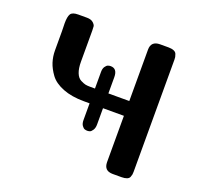

<svg xmlns="http://www.w3.org/2000/svg" viewBox="-121 -829 1007 965"><g transform="rotate(20 382.0 -347.0)"><path d="M89.8 -628.9Q89.8 -665 98.9 -679.4Q107.9 -693.8 139.2 -693.8H186Q208 -693.8 219.5 -683.3Q231 -672.9 231.9 -664.3Q232.9 -655.8 232.9 -642.1V-476.1Q232.9 -439.9 241.9 -417Q251 -394 267.6 -385.5Q284.2 -377 294.2 -375Q304.2 -373 318.8 -373H345.2V-461.9Q345.2 -480 352.5 -490.5Q359.9 -501 366.9 -503.4Q374 -505.9 380.9 -505.9Q417 -505.9 417 -460V-373H528.8V-647.9Q528.8 -693.8 577.1 -693.8H622.1Q639.2 -693.8 650.6 -689Q662.1 -684.1 665.5 -674.6Q668.9 -665 669.9 -659.9Q670.9 -654.8 670.9 -646V-47.9Q670.9 -46.9 670.9 -45.9Q670.9 -37.1 669.9 -31.5Q668.9 -25.9 665.5 -17.3Q662.1 -8.8 651.1 -4.4Q640.1 0 623 0H575.2Q529.3 0 528.8 -45.9V-293.9H417V-207Q417 -188 409.4 -176.5Q401.9 -165 395 -162.6Q388.2 -160.2 381.1 -160.2Q374 -160.2 366.9 -162.6Q359.9 -165 352.5 -175.5Q345.2 -186 345.2 -204.1V-293.9H314.9Q249 -293.9 201.9 -312.5Q154.8 -331.1 132.3 -361.6Q109.9 -392.1 100.3 -422.1Q90.8 -452.1 90.8 -484.9V-585.9Q90.8 -594.7 90.3 -608.9Q89.8 -623 89.8 -628.9Z"/></g></svg>

Font: CMU Sans Serif
Style: Bold
Weight: 700
Version: Version 0.7.0